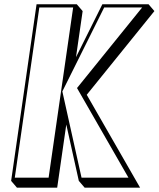

<svg xmlns="http://www.w3.org/2000/svg" viewBox="-20 -845 741 897"><path d="M634.5 31.8 385.3 -402.2 701.3 -793.2 674.1 -825H458.2L335 -577.8L366.1 -793.2L338.8 -825H150.8L32 0L59.2 31.8H247.2L289.7 -263.2L348.2 0L375.5 31.8ZM321.7 -810 207.1 -15H49.1L163.7 -810ZM271.3 -417.9 466.7 -810H644L339.8 -433.7L580.1 -15H360.9Z"/></svg>

Font: Blink
Style: 3DObl
Weight: 400
Designer: Mew Too
Foundry: Cannot Into Space Fonts
Version: Version 001.000